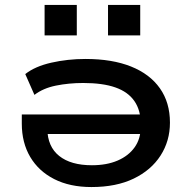

<svg xmlns="http://www.w3.org/2000/svg" viewBox="-20 -746 780 775"><path d="M349 9Q262 9 199 -23Q136 -55 102 -112.5Q68 -170 68 -247V-284H573V-205H150L171 -226Q172 -154 219 -116.5Q266 -79 351 -79Q411 -79 455 -98Q499 -117 523.5 -151.5Q548 -186 548 -234V-247Q548 -301 522.5 -338Q497 -375 446 -393Q395 -411 316 -411Q258 -411 206 -400.5Q154 -390 119 -363L82 -447Q121 -478 187 -493Q253 -508 325 -508Q433 -508 509 -477.5Q585 -447 625.5 -389.5Q666 -332 666 -251Q666 -177 628 -118Q590 -59 519.5 -25Q449 9 349 9ZM416 -603V-726H546V-603ZM160 -603V-726H290V-603Z"/></svg>

Font: Nunito Sans 7pt Expanded SemiBold
Style: Regular
Weight: 600
Width: 7
Designer: Vernon Adams
Foundry: Vernon Adams
Version: Version 3.101;gftools[0.9.27]